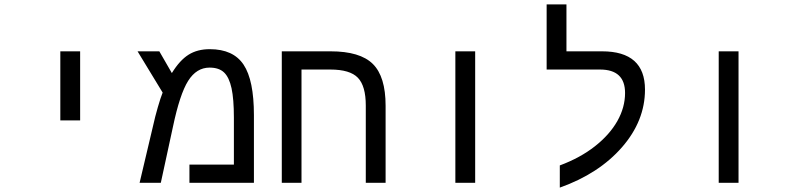

<svg xmlns="http://www.w3.org/2000/svg" viewBox="-20 -833 3641 875"><path d="M254.9 -599.1H345.2V-284.2H254.9Z M936 -608.9Q1043 -608.9 1090.1 -538.3Q1137.2 -467.8 1137.2 -308.1V0H843.3V-83H1045.9V-296.9Q1045.9 -381.3 1035.2 -430.9Q1024.4 -480.5 1001.2 -502.7Q978 -524.9 935.1 -524.9Q875.5 -524.9 837.4 -464.4Q799.3 -403.8 768.1 -254.9L712.9 0H616.2L678.2 -262.2Q686.5 -300.3 699.2 -344.2Q711.9 -388.2 721.2 -411.1L606.9 -599.1H706.1L763.2 -500Q799.3 -558.6 839.4 -583.7Q879.4 -608.9 936 -608.9Z M1647 -352.1Q1647 -440.9 1611.1 -478.5Q1575.2 -516.1 1485.4 -516.1H1354V0H1264.2V-599.1H1486.3Q1621.1 -599.1 1679.2 -541.5Q1737.3 -483.9 1737.3 -351.1V0H1647Z M2055.2 -599.1H2145.5V0H2055.2Z M2531.2 -79.1Q2624.5 -113.8 2691.4 -166.5Q2758.3 -219.2 2793.5 -281.5Q2828.6 -343.8 2828.6 -409.2Q2828.6 -516.1 2714.4 -516.1H2471.2V-813H2561.5V-599.1H2723.6Q2919.4 -599.1 2919.4 -424.8Q2919.4 -282.2 2814.5 -161.9Q2709.5 -41.5 2531.2 22Z M3255.4 -599.1H3345.7V0H3255.4Z"/></svg>

Font: Courier New
Style: Regular
Weight: 400
Designer: Steve Matteson
Foundry: Ascender Corporation
Version: Version 2.00.3